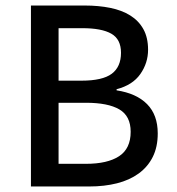

<svg xmlns="http://www.w3.org/2000/svg" viewBox="-20 -675 640 695"><path d="M92 0V-655H287Q337 -655 379 -646.5Q421 -638 451.5 -619Q482 -600 499 -569.5Q516 -539 516 -495Q516 -447 488 -407Q460 -367 402 -352V-348Q474 -337 512.5 -298Q551 -259 551 -192Q551 -143 533 -107Q515 -71 482 -47Q449 -23 403.5 -11.5Q358 0 303 0ZM192 -383H275Q351 -383 384.5 -408Q418 -433 418 -484Q418 -533 383 -553Q348 -573 278 -573H192ZM192 -82H291Q369 -82 411 -109.5Q453 -137 453 -198Q453 -255 412 -279Q371 -303 291 -303H192Z"/></svg>

Font: Source Code Pro Medium
Style: Regular
Weight: 500
Monospace: yes
Designer: Paul D. Hunt, Teo Tuominen
Foundry: Adobe Systems Incorporated
Version: Version 2.030;PS 1.000;hotconv 16.6.51;makeotf.lib2.5.65220